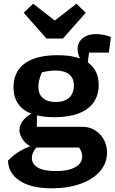

<svg xmlns="http://www.w3.org/2000/svg" viewBox="-20 -809 619 1037"><path d="M260 208Q150 208 88 168.5Q26 129 23 59Q53 27 91 5Q129 -17 175 -28H191Q169 -6 160.5 11Q152 28 152 43Q152 78 185 96.5Q218 115 283 115Q349 115 386.5 94Q424 73 424 36Q424 24 419.5 11Q415 -2 407 -12H156Q120 -30 102.5 -56Q85 -82 85 -106Q85 -137 110 -165Q135 -193 180 -207L179 -124H427Q463 -124 493 -105.5Q523 -87 540.5 -55.5Q558 -24 558 15Q558 72 520.5 115.5Q483 159 415.5 183.5Q348 208 260 208ZM275 -176Q163 -176 108 -217.5Q53 -259 53 -337Q53 -393 79.5 -431.5Q106 -470 159 -490.5Q212 -511 290 -511Q401 -511 457 -470Q513 -429 513 -350Q513 -295 485.5 -256Q458 -217 405 -196.5Q352 -176 275 -176ZM281 -258Q328 -258 353.5 -281.5Q379 -305 379 -347Q379 -387 353.5 -407.5Q328 -428 280 -428Q264 -428 243.5 -425.5Q223 -423 206 -418Q196 -396 191.5 -375.5Q187 -355 187 -341Q187 -301 211.5 -279.5Q236 -258 281 -258ZM438 -457Q418 -478 408.5 -501Q399 -524 399 -542Q399 -580 426.5 -602.5Q454 -625 500 -625Q517 -625 536.5 -621.5Q556 -618 579 -609L568 -525H461L452 -457ZM231 -601 108 -740 159 -789 276 -698 393 -789 443 -740 320 -601Z"/></svg>

Font: Piazzolla Thin ExtraBold
Style: Regular
Weight: 800
Version: Version 2.005